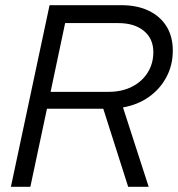

<svg xmlns="http://www.w3.org/2000/svg" viewBox="-20 -720 686 740"><path d="M22 0 171 -700H448Q509 -700 553.5 -678.5Q598 -657 622 -618Q646 -579 646 -525Q646 -469 621.5 -423Q597 -377 554 -346.5Q511 -316 454 -306L553 0H474L378 -301H161L97 0ZM175 -366H398Q449 -366 488 -385.5Q527 -405 549 -440Q571 -475 571 -519Q571 -571 534.5 -601Q498 -631 436 -631H231Z"/></svg>

Font: Red Hat Display VF
Style: Italic
Weight: 300
Italic angle: -12°
Designer: Pentagram, MCKL
Foundry: Pentagram, MCKL
Version: Version 1.010